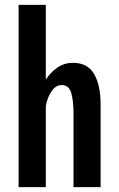

<svg xmlns="http://www.w3.org/2000/svg" viewBox="-20 -770 490 790"><path d="M56.5 0V-750H168.5V-442.5Q187.5 -472 215.8 -491.8Q244 -511.5 281 -511.5Q340 -511.5 367 -465.8Q394 -420 394 -338.5V0H282.5V-301Q282.5 -356 273 -388Q263.5 -420 234 -420Q209 -420 191.5 -393.5Q174 -367 168.5 -333.5V0Z"/></svg>

Font: Trispace Condensed Medium
Style: Regular
Weight: 500
Width: 3
Designer: Tyler Finck
Foundry: Etcetera Type Company
Version: Version 1.210; ttfautohint (v1.8.3)